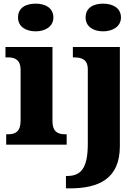

<svg xmlns="http://www.w3.org/2000/svg" viewBox="-20 -794 769 1054"><path d="M176 -622C228 -622 273 -648 273 -698C273 -751 228 -774 176 -774C121 -774 79 -751 79 -698C79 -648 121 -622 176 -622ZM546 -622C598 -622 644 -648 644 -698C644 -751 598 -774 546 -774C492 -774 450 -751 450 -698C450 -648 492 -622 546 -622ZM14 0H346V-57H335C296 -57 268 -73 268 -128V-536H10V-479H26C64 -479 93 -463 93 -412V-130C93 -73 65 -57 26 -57H14ZM342 240H364C523 240 638 187 638 8V-536H380V-479H384C426 -479 462 -470 462 -413V-4C462 131 423 172 349 172H342Z"/></svg>

Font: Noto Serif Malayalam ExtraBold
Style: Regular
Weight: 800
Designer: Indian type Foundry, Jelle Bosma, Monotype Design Team
Foundry: Monotype Imaging Inc.
Version: Version 2.104